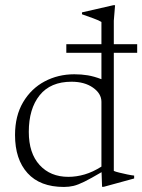

<svg xmlns="http://www.w3.org/2000/svg" viewBox="-20 -730 563 760"><path d="M242.5 -521V-555H381.5V-643Q372.5 -649 349.2 -657.5Q326 -666 304.5 -673.5V-681L429 -709.5H435.5L430.5 -648V-555H523V-521H430.5V-53.5Q436.5 -50.5 451.8 -46.8Q467 -43 483.8 -39.5Q500.5 -36 511 -35V-23.5L390.5 9.5H384L382 -48.5Q339.5 -23.5 314.2 -11Q289 1.5 271 5.8Q253 10 233 10Q138.5 10 89 -44.8Q39.5 -99.5 39.5 -195.5Q39.5 -271.5 71.5 -325.5Q103.5 -379.5 156.8 -407.8Q210 -436 274 -436Q302.5 -436 327.8 -431.8Q353 -427.5 381.5 -416.5V-521ZM381.5 -327Q381.5 -359.5 348.2 -383Q315 -406.5 263 -406.5Q180 -406.5 137 -353Q94 -299.5 94 -208Q94 -123.5 136.8 -76.8Q179.5 -30 250.5 -30Q282.5 -30 315 -39.5Q347.5 -49 381.5 -70.5Z"/></svg>

Font: Newsreader Text Light
Style: Regular
Weight: 300
Designer: Hugues Gentile
Foundry: Production Type
Version: Version 1.001